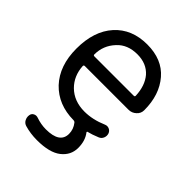

<svg xmlns="http://www.w3.org/2000/svg" viewBox="-211 -678 993 993"><g transform="rotate(45 285.5 -181.0)"><path d="M385.7 -19.5Q383.8 -19.5 382.8 -17.1Q381.8 -14.6 383.8 -12.7Q410.2 21.5 410.2 73.2Q410.2 127 366.2 161.6Q322.3 196.3 230.5 196.3Q182.6 196.3 139.6 183.6Q124 178.7 116.2 164.1Q110.4 153.3 110.4 141.6Q110.4 136.7 111.3 132.8Q113.3 119.1 125.5 112.8Q137.7 106.4 151.4 111.3Q187.5 124 223.6 124Q325.2 124 325.2 55.7Q325.2 22.5 303.7 -4.9Q298.8 -10.7 291 -10.7Q178.7 -11.7 109.4 -84Q40 -158.2 40 -283.2Q40 -411.1 106 -484.4Q171.9 -557.6 284.2 -557.6Q393.6 -557.6 453.1 -488.3Q513.7 -418 513.7 -305.7Q513.7 -282.2 496.1 -266.6Q478.5 -250 454.1 -250H134.8Q127 -250 127 -242.2Q130.9 -173.8 175.8 -128.9Q223.6 -82 299.8 -82Q359.4 -82 422.9 -109.4Q436.5 -115.2 449.7 -109.4Q462.9 -103.5 467.8 -89.8Q472.7 -75.2 466.8 -60.5Q460.9 -45.9 446.3 -40Q411.1 -25.4 385.7 -19.5ZM127 -327.1Q127 -320.3 134.8 -320.3H421.9Q429.7 -320.3 429.7 -327.1Q429.7 -327.1 429.7 -328.1Q426.8 -398.4 390.6 -441.4Q351.6 -485.4 284.2 -485.4Q212.9 -485.4 171.9 -440.4Q127 -392.6 127 -327.1Z"/></g></svg>

Font: Gen Jyuu Gothic P Regular
Style: Regular
Weight: 400
Designer: [Source Han Sans]
Ryoko NISHIZUKA  (kana & ideographs); Paul D. Hunt (Latin, Greek & Cyrillic); Wenlong ZHANG  (bopomofo
Version: Version 1.002.20150607